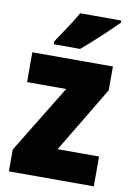

<svg xmlns="http://www.w3.org/2000/svg" viewBox="-86 -821 603 875"><g transform="rotate(10 215.0 -383.0)"><path d="M403 -756V-766H213C188 -722 152 -668 119 -620V-606H241C292 -649 369 -721 403 -756ZM411 0V-138H219L402 -443V-553H29V-415H210L18 -101V0Z"/></g></svg>

Font: Noto Sans Gurmukhi Condensed Black
Style: Regular
Weight: 900
Width: 3
Designer: Jelle Bosma - Monotype Design Team
Foundry: Monotype Imaging Inc.
Version: Version 2.004